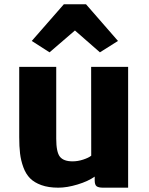

<svg xmlns="http://www.w3.org/2000/svg" viewBox="-20 -869 697 897"><path d="M211.4 -624.5 128.4 -677.7 278.3 -849.1H381.8L531.2 -677.7L446.8 -624.5L330.1 -726.6ZM252.4 7.8Q206.5 7.8 173.3 -4.2Q140.1 -16.1 120.4 -36.1Q100.6 -56.2 89.1 -87.6Q77.6 -119.1 73.7 -151.9Q69.8 -184.6 69.8 -228.5V-556.6H242.7V-221.2Q242.7 -158.2 260 -136.7Q277.3 -115.2 318.8 -115.2Q343.8 -115.2 368.9 -123.5Q394 -131.8 406.2 -141.6L405.8 -556.6H578.6V7.8H461.9Q440.4 7.8 431.4 1.2Q422.4 -5.4 422.4 -26.9V-43.9Q391.6 -22 342.3 -7.1Q293 7.8 252.4 7.8Z"/></svg>

Font: HaufeMerriweatherSans
Style: Bold
Weight: 700
Designer: Eben Sorkin
Foundry: Eben Sorkin
Version: Version 1.56